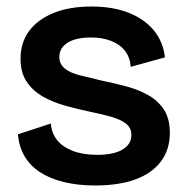

<svg xmlns="http://www.w3.org/2000/svg" viewBox="-20 -556 573 589"><path d="M272 13Q219 13 176 2.5Q133 -8 102.5 -28Q72 -48 55 -77.5Q38 -107 35 -144L136 -177Q138 -148 155 -126.5Q172 -105 203.5 -93Q235 -81 279 -81Q328 -81 355.5 -97Q383 -113 383 -142Q383 -163 368 -175.5Q353 -188 325 -196.5Q297 -205 257 -213Q219 -221 181 -231.5Q143 -242 112 -259.5Q81 -277 62 -305Q43 -333 43 -376Q43 -425 69 -460.5Q95 -496 144 -516Q193 -536 261 -536Q325 -536 373 -517.5Q421 -499 450.5 -464.5Q480 -430 486 -380L381 -351Q379 -380 363.5 -400Q348 -420 321 -430.5Q294 -441 259 -441Q213 -441 187.5 -425Q162 -409 162 -381Q162 -360 178 -346.5Q194 -333 223 -325.5Q252 -318 291 -309Q330 -301 367.5 -291Q405 -281 435 -264Q465 -247 483 -219.5Q501 -192 501 -148Q501 -97 473.5 -60.5Q446 -24 395 -5.5Q344 13 272 13Z"/></svg>

Font: Bricolage Grotesque 28pt SemiBold
Style: Regular
Weight: 600
Version: Version 1.001;gftools[0.9.33.dev8+g029e19f]